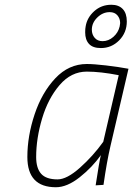

<svg xmlns="http://www.w3.org/2000/svg" viewBox="-20 -778 560 807"><path d="M95 -118Q95 -206 125.5 -297.5Q156 -389 212.5 -449Q269 -509 345 -509Q374 -509 425.5 -503Q477 -497 520 -489L444 -163Q429 -99 415 -1L382 1Q397 -98 404 -126Q368 -75 315 -33Q262 9 215 9Q95 9 95 -118ZM414 -182 479 -462Q402 -477 345 -477Q279 -477 230.5 -420.5Q182 -364 157 -280Q132 -196 132 -118Q132 -71 153 -47.5Q174 -24 222 -24Q261 -24 316 -73Q371 -122 414 -182ZM338 -642Q338 -658 340 -667Q346 -704 376 -731Q406 -758 448 -758Q479 -758 496 -740Q513 -722 513 -688Q513 -641 481 -608.5Q449 -576 404 -576Q370 -576 354 -593.5Q338 -611 338 -642ZM483 -667Q485 -677 485 -681Q485 -700 473.5 -713.5Q462 -727 441 -727Q412 -727 389 -704.5Q366 -682 366 -653Q366 -633 378 -619Q390 -605 411 -605Q436 -605 456.5 -623Q477 -641 483 -667Z"/></svg>

Font: Cairo ExtraLight
Style: Italic
Weight: 275
Italic angle: -13°
Designer: Mohamed Gaber, Accademia di Belle Arti di Urbino and others
Foundry: Kief Type Foundry, Accademia di Belle Arti di Urbino and others
Version: Version 3.011